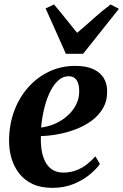

<svg xmlns="http://www.w3.org/2000/svg" viewBox="-20 -850 565 880"><path d="M438 -98.5Q424 -78 394 -52.2Q364 -26.5 320 -7.8Q276 11 220 11Q167 11 129.2 -6.8Q91.5 -24.5 67.8 -55.2Q44 -86 32.8 -124.2Q21.5 -162.5 21.5 -203Q21.5 -276 44.2 -338.8Q67 -401.5 108 -448.2Q149 -495 204.2 -521.5Q259.5 -548 324.5 -548Q375.5 -548 407.8 -533Q440 -518 455.5 -492.2Q471 -466.5 471 -434Q472 -388 452 -354Q432 -320 399 -296Q366 -272 325.8 -257Q285.5 -242 244.2 -234.5Q203 -227 167.5 -226.5Q166 -191.5 171 -161Q176 -130.5 188.2 -107.5Q200.5 -84.5 220.8 -71.8Q241 -59 270 -59Q302.5 -59 329.8 -69.5Q357 -80 378.8 -97.2Q400.5 -114.5 417 -133.5ZM295.5 -500.5Q266.5 -500.5 244 -478.5Q221.5 -456.5 205.8 -421.2Q190 -386 180.8 -345Q171.5 -304 168.5 -265.5Q191.5 -268 216 -276.5Q240.5 -285 263.2 -299.8Q286 -314.5 304.2 -334.5Q322.5 -354.5 333 -379.8Q343.5 -405 343 -434.5Q342.5 -468.5 330 -484.5Q317.5 -500.5 295.5 -500.5ZM282 -603.5 189 -811.5 227.5 -829.5Q253 -800 279.5 -766.2Q306 -732.5 333.5 -699.5Q372 -732 408.8 -765.2Q445.5 -798.5 487 -829.5L525 -809.5L361 -603.5Z"/></svg>

Font: Merriweather 72pt
Style: Bold Italic
Weight: 700
Italic angle: -7.8°
Version: Version 2.101